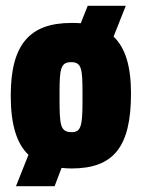

<svg xmlns="http://www.w3.org/2000/svg" viewBox="-20 -570 485 661"><path d="M226 -491C83 -491 17 -418 17 -241C17 -144 36 -77 78 -37L35 71H168L192 8C203 9 214 10 226 10C371 10 431 -64 431 -248C431 -341 412 -405 371 -444L413 -550H282L258 -490C248 -491 237 -491 226 -491ZM225 -356C261 -356 264 -333 264 -251V-222C264 -137 259 -115 227 -115C188 -115 185 -138 185 -228V-252C185 -333 189 -356 225 -356Z"/></svg>

Font: Passion One
Style: Regular
Weight: 400
Designer: Alejandro Lo Celso
Foundry: Fontstage
Version: Version 1.001